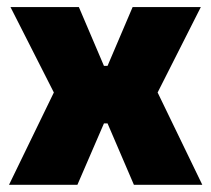

<svg xmlns="http://www.w3.org/2000/svg" viewBox="-20 -512 586 532"><path d="M194.5 0H5L141 -280V-232.5L9 -492.5H198.5L268 -329.5H278L347.5 -492.5H536.5L405 -232.5V-280L540.5 0H351L278 -170H268Z"/></svg>

Font: Anek Kannada ExtraBold
Style: Regular
Weight: 800
Version: Version 1.003